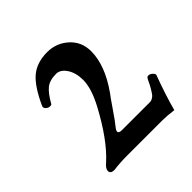

<svg xmlns="http://www.w3.org/2000/svg" viewBox="-124 -525 629 629"><g transform="rotate(-45 190.0 -210.5)"><path d="M62 4Q44 4 44 -9Q44 -20 60 -33Q115 -83 168 -182Q198 -238 198 -277Q198 -310 183.5 -332Q169 -354 149 -354Q119 -354 102.5 -340.5Q86 -327 68 -295Q66 -292 59 -292.5Q52 -293 46 -298.5Q40 -304 42 -311Q71 -375 101 -400Q131 -425 179 -425Q221 -425 252 -397Q283 -369 283 -325Q283 -260 230 -185Q222 -175 198.5 -140.5Q175 -106 164 -93Q146 -71 172 -71H302Q305 -71 308 -72Q311 -73 314 -75Q317 -77 319.5 -79Q322 -81 325 -85.5Q328 -90 330 -93Q332 -96 335.5 -102Q339 -108 340.5 -111Q342 -114 345.5 -121.5Q349 -129 351 -132Q354 -137 360.5 -136.5Q367 -136 373.5 -130Q380 -124 379 -119Q354 -52 339 4Q307 0 288 0H127Q90 0 62 4Z"/></g></svg>

Font: Junicode Cond Medium
Style: Regular
Weight: 500
Width: 3
Designer: Peter S. Baker
Version: Version 2.201